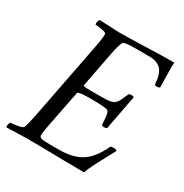

<svg xmlns="http://www.w3.org/2000/svg" viewBox="-161 -769 855 893"><g transform="rotate(30 267.0 -322.0)"><path d="M227.5 -641.6Q268.6 -641.6 369.1 -645Q469.7 -648.4 520.5 -648.4Q518.6 -636.2 520 -580.1Q521.5 -523.9 521.5 -515.6Q516.6 -510.7 503.9 -510.7Q493.2 -510.7 493.2 -517.6Q489.7 -572.8 468 -594Q446.3 -615.2 407.2 -615.2H329.1Q270 -615.2 264.6 -604.5Q254.4 -584 245.1 -534.2L209 -346.7Q208.5 -344.7 211.7 -343.5Q214.8 -342.3 220.5 -341.8Q226.1 -341.3 232.4 -341.1Q238.8 -340.8 247.1 -340.8H294.9Q317.4 -340.8 330.1 -341.3Q342.8 -341.8 354.2 -344.2Q365.7 -346.7 371.6 -350.3Q377.4 -354 383.3 -361.3Q389.2 -368.7 393.6 -377.9Q397.9 -387.2 404.3 -401.9Q405.3 -403.8 405.8 -405Q406.2 -406.2 407 -408Q407.7 -409.7 408.2 -411.1Q411.1 -418 423.8 -418Q434.1 -418 437.5 -413.1L402.3 -228.5Q398.4 -224.6 386.7 -224.6Q375.5 -224.6 374 -232.4Q372.1 -272 369.4 -283.9Q366.7 -295.9 361.3 -300.8Q351.1 -308.6 266.6 -308.6Q201.2 -308.6 199.2 -299.8L161.1 -106.4Q148.9 -44.4 154.3 -39.1Q161.1 -32.2 172.9 -30.8Q184.6 -29.3 216.8 -29.3H259.8Q335 -29.3 380.9 -59.6Q424.3 -88.4 457 -158.2Q460 -164.1 471.7 -164.1Q489.3 -164.1 493.2 -158.2Q486.8 -146 465.3 -106.4Q443.8 -66.9 431.2 -41.3Q418.5 -15.6 412.1 3.9Q365.7 3.9 266.4 2Q167 0 103.5 0Q81.1 0 46.4 1.5Q11.7 2.9 -4.9 2.9Q-7.8 -1 -5.9 -11.2Q-3.9 -21.5 0 -25.4Q13.7 -25.4 38.6 -29.8Q63.5 -34.2 66.4 -41Q73.2 -54.7 85 -113.3L166 -530.3Q176.8 -585 174.8 -602.5Q174.3 -609.4 151.6 -613.8Q128.9 -618.2 115.2 -618.2Q112.8 -621.6 114.7 -632.3Q116.7 -643.1 121.1 -646.5Q213.9 -641.6 227.5 -641.6Z"/></g></svg>

Font: Crimson
Style: Italic
Weight: 400
Italic angle: -11°
Version: Version 0.8